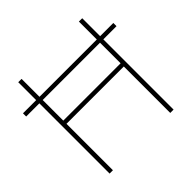

<svg xmlns="http://www.w3.org/2000/svg" viewBox="-177 -887 1061 1061"><g transform="rotate(-45 353.0 -357.0)"><path d="M103 0V-549H0V-574H103V-714H129V-574H577V-714H603V-574H706V-549H603V0H577V-363H129V0ZM129 -388H577V-549H129Z"/></g></svg>

Font: Noto Sans Myanmar UI Thin
Style: Regular
Weight: 100
Designer: Monotype Design Team
Foundry: Monotype Imaging Inc.
Version: Version 2.103; ttfautohint (v1.8.4.7-5d5b)